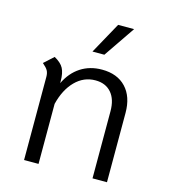

<svg xmlns="http://www.w3.org/2000/svg" viewBox="-105 -776 755 859"><g transform="rotate(15 272.5 -346.5)"><path d="M470 -321V0H403V-311Q403 -366 376.5 -396.5Q350 -427 303 -427Q249 -427 209.5 -387Q170 -347 153 -278V0H86V-385Q86 -403 79.5 -414.5Q73 -426 55 -441L99 -481Q130 -464 141.5 -442.5Q153 -421 153 -383V-374Q178 -426 220.5 -453.5Q263 -481 319 -481Q390 -481 430 -438.5Q470 -396 470 -321ZM336 -693H410L311 -548H256Z"/></g></svg>

Font: KoHo
Style: Regular
Weight: 400
Version: Version 1.000; ttfautohint (v1.6)